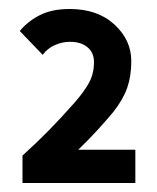

<svg xmlns="http://www.w3.org/2000/svg" viewBox="-20 -868 350 427"><path d="M189 -730Q189 -751 174.5 -763Q160 -775 136 -775Q118 -775 101.5 -767.5Q85 -760 75 -746L24 -799Q41 -820 68 -834Q95 -848 135 -848Q197 -848 234.5 -813.5Q272 -779 272 -732Q272 -699 263 -673Q254 -647 232 -619Q217 -601 197 -579Q177 -557 154 -535H164H281V-461H30V-522Q61 -550 89 -578.5Q117 -607 146 -640Q167 -664 178 -684Q189 -704 189 -730Z"/></svg>

Font: Kreadon
Style: Bold
Weight: 700
Designer: Reiya WATANABE
Foundry: StudioGnu
Version: Version 1.003; ttfautohint (v1.8.4.7-5d5b);gftools[0.9.32]